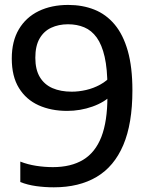

<svg xmlns="http://www.w3.org/2000/svg" viewBox="-20 -770 630 799"><path d="M264 -749.5Q323.5 -749.5 372.5 -730Q421.5 -710.5 457 -668.2Q492.5 -626 511.8 -558.2Q531 -490.5 531 -394Q531 -255.5 493 -166.2Q455 -77 382 -33.8Q309 9.5 204 9.5Q166.5 9.5 130.5 4.5Q94.5 -0.5 64.5 -12.5V-97.5Q95 -85.5 130.2 -80Q165.5 -74.5 200 -74.5Q275.5 -74.5 326 -105Q376.5 -135.5 401.8 -200.2Q427 -265 427 -367.5V-408Q427 -483 415.5 -533.5Q404 -584 382.5 -613.8Q361 -643.5 330.8 -656.2Q300.5 -669 263 -669Q224 -669 193 -654.5Q162 -640 144.5 -609.2Q127 -578.5 127 -529.5Q127 -480.5 145.8 -449.2Q164.5 -418 198.5 -403.2Q232.5 -388.5 278.5 -388.5Q307.5 -388.5 338.2 -395.5Q369 -402.5 397.2 -418Q425.5 -433.5 446.5 -458V-376.5Q415.5 -344.5 364.8 -326.5Q314 -308.5 259.5 -308.5Q192.5 -308.5 140.5 -332Q88.5 -355.5 58.8 -403.8Q29 -452 29 -526.5Q29 -598.5 58.5 -648.2Q88 -698 141 -723.8Q194 -749.5 264 -749.5Z"/></svg>

Font: Encode Sans SC Condensed Thin Medium
Style: Regular
Weight: 500
Version: Version 3.002